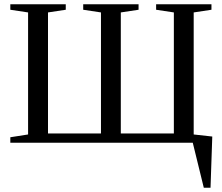

<svg xmlns="http://www.w3.org/2000/svg" viewBox="-20 -675 1049 908"><path d="M896 -39.1 983.9 -29.3 975.6 212.9H943.8L891.6 0H28.8V-25.9L112.8 -39.1V-616.2L28.8 -628.9V-654.8H291V-628.9L207 -616.2V-43.9H457.5V-616.2L373.5 -628.9V-654.8H635.3V-628.9L551.3 -616.2V-43.9H802.2V-616.2L718.3 -628.9V-654.8H980V-628.9L896 -616.2Z"/></svg>

Font: Times New Roman
Style: Regular
Weight: 400
Designer: Steve Matteson
Foundry: Ascender Corporation
Version: Version 2.00.3